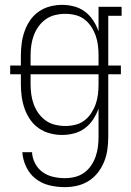

<svg xmlns="http://www.w3.org/2000/svg" viewBox="-20 -548 540 791"><path d="M247 223Q215 223 183.5 215.5Q152 208 127 188.5Q102 169 88 139.5Q74 110 72 79H112Q113 103 124.5 125Q136 147 155.5 161Q175 175 199 180.5Q223 186 247 186Q268 186 288.5 181Q309 176 326 164Q343 152 355 134.5Q367 117 374 97Q381 77 383.5 56.5Q386 36 386 15V-101Q378 -78 364 -56.5Q350 -35 330 -20Q310 -5 285.5 1.5Q261 8 236 8Q211 8 186 1.5Q161 -5 140 -19.5Q119 -34 104.5 -55Q90 -76 81.5 -100Q73 -124 69.5 -149.5Q66 -175 66 -200V-242H22V-278H66V-320Q66 -345 69.5 -370.5Q73 -396 81.5 -420Q90 -444 104.5 -465Q119 -486 140 -500.5Q161 -515 186 -521.5Q211 -528 236 -528Q261 -528 285.5 -521.5Q310 -515 330 -500Q350 -485 364 -463.5Q378 -442 386 -419V-520H481V-483H426V-278H478V-242H426V15Q426 41 422.5 67Q419 93 409.5 117Q400 141 384 162Q368 183 346 197Q324 211 298.5 217Q273 223 247 223ZM386 -278V-320Q386 -341 383.5 -361.5Q381 -382 374 -401.5Q367 -421 355.5 -438.5Q344 -456 327.5 -468.5Q311 -481 290.5 -486Q270 -491 249 -491Q228 -491 207 -486Q186 -481 169 -469Q152 -457 139.5 -440Q127 -423 119.5 -403Q112 -383 109 -362Q106 -341 106 -320V-278ZM249 -29Q270 -29 290.5 -34Q311 -39 327.5 -51.5Q344 -64 355.5 -81.5Q367 -99 374 -118.5Q381 -138 383.5 -158.5Q386 -179 386 -200V-242H106V-200Q106 -179 109 -158Q112 -137 119.5 -117Q127 -97 139.5 -80Q152 -63 169 -51Q186 -39 207 -34Q228 -29 249 -29Z"/></svg>

Font: Iosevka Curly Slab Extralight
Style: Regular
Weight: 200
Monospace: yes
Designer: Belleve Invis
Foundry: Belleve Invis
Version: Version 22.1.2; ttfautohint (v1.8.4)